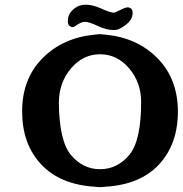

<svg xmlns="http://www.w3.org/2000/svg" viewBox="-20 -763 765 801"><path d="M482.4 -645Q470.7 -637.7 454.1 -637.7Q423.8 -637.7 387.7 -654.8Q351.6 -671.9 334.5 -671.9Q317.4 -671.9 293.5 -653.8Q283.7 -646.5 273.9 -652.3Q264.2 -657.7 263.2 -670.9Q260.3 -711.9 303.2 -735.8Q340.8 -754.4 403.3 -727.1Q439.9 -710 456.1 -710Q458.5 -710 496.1 -728Q512.2 -735.4 522.5 -730Q533.2 -725.1 533.2 -710.9Q535.2 -673.3 482.4 -645ZM568.8 -336.9Q568.8 -418.9 518.8 -477.8Q468.8 -536.6 397.5 -536.6Q326.2 -536.6 276.4 -477.8Q226.6 -418.9 225.6 -336.9Q226.6 -174.8 276.4 -116Q326.2 -57.1 397.5 -57.1Q468.8 -57.1 518.8 -116Q568.8 -174.8 568.8 -336.9ZM376.5 16.1Q230.5 7.3 151.4 -77.6Q72.3 -162.1 72.3 -298.3Q72.3 -434.6 157.7 -520.5Q242.7 -606 376.5 -618.7Q390.6 -620.6 397.7 -620.4Q404.8 -620.1 418 -618.7Q552.7 -606 637.2 -520Q721.7 -434.1 722.2 -297.9Q722.2 -162.1 643.6 -77.1Q564.9 7.8 418 16.1Q409.2 17.6 400.4 17.6Q391.6 17.6 391.1 17.6Q385.3 17.6 376.5 16.1Z"/></svg>

Font: Dyuthi
Style: Regular
Weight: 400
Designer: Hiran Venugopalan, Hussain K H and Suresh P for Sawthanthra Malayalam Computing (SMC)
Version: Version 3.0.0+20221109